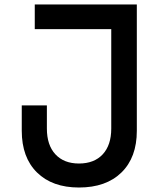

<svg xmlns="http://www.w3.org/2000/svg" viewBox="-20 -820 740 856"><path d="M332 16Q213 16 145 -51Q77 -118 77 -237V-350H189V-247Q189 -173 227 -132Q265 -91 332 -91Q400 -91 438 -132Q476 -173 476 -247V-690H135V-800H590V-237Q590 -118 521.5 -51Q453 16 332 16Z"/></svg>

Font: Martian Mono
Style: Regular
Weight: 400
Monospace: yes
Designer: Roman Shamin
Foundry: Evil Martians
Version: Version 1.000; ttfautohint (v1.8.4.7-5d5b)